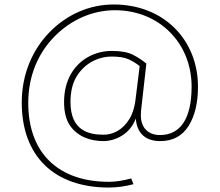

<svg xmlns="http://www.w3.org/2000/svg" viewBox="-20 -634 991 866"><path d="M484.4 -404.3C445.8 -404.3 410.2 -395 377.4 -377C312 -340.3 269 -271 269 -173.8C269 -129.4 277.8 -94.7 294.9 -68.8C329.6 -17.6 387.7 2.4 446.8 2.4C498 2.4 566.9 -27.8 592.3 -99.6C598.1 -26.9 642.1 2.4 703.1 2.4C759.3 2.4 801.8 -20.5 830.6 -65.9C858.9 -111.3 873 -170.4 873 -243.2C873 -452.1 720.7 -613.8 492.7 -613.8C381.8 -613.8 279.8 -567.4 202.6 -487.8C125.5 -408.2 78.1 -298.3 78.1 -171.4C78.1 68.8 222.7 211.9 470.7 211.9C509.3 211.9 546.4 206.1 582 196.8L571.8 170.9C540 179.2 505.9 186 471.2 186C244.6 186 107.4 58.1 107.4 -169.9C107.4 -292.5 152.8 -396 227.1 -470.7C300.8 -544.9 397 -587.9 498.5 -587.9C696.3 -587.9 844.2 -441.4 844.2 -243.2C844.2 -99.1 793.9 -24.9 701.7 -24.9C648.4 -24.9 615.2 -57.6 615.2 -114.3C615.2 -119.6 615.7 -127 616.2 -134.8L640.1 -347.2C621.1 -362.8 600.6 -376.5 578.1 -387.7C555.2 -398.9 523.9 -404.3 484.4 -404.3ZM484.4 -378.9C516.1 -378.9 541 -375 559.6 -366.7C578.1 -358.4 594.7 -348.1 609.9 -335.9L593.8 -205.1C589.8 -160.2 580.1 -124.5 564.5 -98.6C533.2 -46.4 488.3 -26.4 446.8 -26.4C380.4 -26.4 297.9 -44.9 297.9 -173.8C297.9 -220.2 307.1 -258.3 325.2 -288.6C361.8 -349.1 423.3 -378.9 484.4 -378.9Z"/></svg>

Font: Estedad Thin
Style: Regular
Weight: 100
Designer: Amin Abedi
Version: Version 7.3